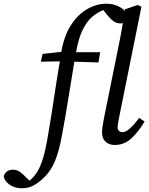

<svg xmlns="http://www.w3.org/2000/svg" viewBox="-188 -767 801 1033"><path d="M-69 246Q-109 246 -136 227Q-163 208 -168 183Q-165 167 -152 156.5Q-139 146 -120 146Q-98 146 -82 157Q-66 168 -47 188L-29 205Q-18 196 -8 185Q2 174 12 158Q30 129 44 82.5Q58 36 71 -43Q88 -142 102.5 -239.5Q117 -337 134 -437L32 -435L41 -477L142 -488Q157 -576 194.5 -633Q232 -690 282 -718.5Q332 -747 384 -747Q417 -747 442.5 -736Q468 -725 484 -709Q484 -711 484.5 -713Q485 -715 485 -717L552 -740L573 -731L455 -146Q445 -102 445 -82Q445 -69 452.5 -62.5Q460 -56 471 -56Q488 -56 509.5 -74.5Q531 -93 561 -133L590 -113Q559 -61 520.5 -24Q482 13 429 13Q399 13 380 -4.5Q361 -22 361 -55Q361 -69 363.5 -85.5Q366 -102 371 -129L442 -480Q450 -520 458 -559.5Q466 -599 473 -643Q470 -642 467 -641.5Q464 -641 461 -641Q439 -641 422.5 -653Q406 -665 385 -691L368 -713Q337 -701 308.5 -677Q280 -653 257.5 -608Q235 -563 221 -486H351L342 -431L212 -435Q196 -340 180 -239Q164 -138 146 -43Q131 42 109 96.5Q87 151 51 186Q23 214 -6 230Q-35 246 -69 246Z"/></svg>

Font: Source Serif 4 SmText
Style: Italic
Weight: 400
Italic angle: -12°
Designer: Frank Grießhammer
Foundry: Adobe
Version: Version 4.005;hotconv 1.1.0;makeotfexe 2.6.0